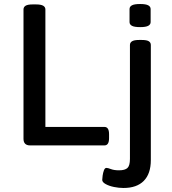

<svg xmlns="http://www.w3.org/2000/svg" viewBox="-20 -724 855 956"><path d="M130 0Q97 0 97 -33V-677Q97 -689 107.5 -695.5Q118 -702 143 -702H159Q184 -702 195 -695.5Q206 -689 206 -677V-92H500Q523 -92 523 -56V-36Q523 0 500 0ZM595 212Q572 212 547.5 207Q523 202 506 192.5Q489 183 489 172Q489 165 491 150.5Q493 136 497.5 124Q502 112 510 112Q517 112 532.5 118Q548 124 573 124Q602 124 614.5 112.5Q627 101 627 67V-500Q627 -512 637.5 -518.5Q648 -525 672 -525H686Q711 -525 721 -518.5Q731 -512 731 -500V73Q731 141 696 176.5Q661 212 595 212ZM678 -589Q649 -589 637 -595.5Q625 -602 625 -614V-679Q625 -691 637 -697.5Q649 -704 678 -704Q706 -704 718 -697.5Q730 -691 730 -679V-614Q730 -602 718 -595.5Q706 -589 678 -589Z"/></svg>

Font: Asap Semi Expanded Medium
Style: Regular
Weight: 500
Width: 6
Designer: Pablo Cosgaya
Foundry: Omnibus-Type
Version: Version 3.001; ttfautohint (v1.8.4.7-5d5b)